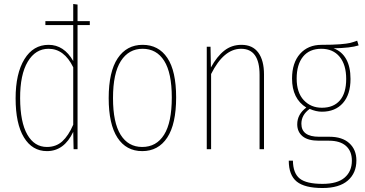

<svg xmlns="http://www.w3.org/2000/svg" viewBox="-20 -756 1850 973"><path d="M373 -648.9H435.1V-628.9H373V0H353L351.1 -87.9Q305.2 9.8 217.8 9.8Q143.6 9.8 101.3 -59.6Q59.1 -128.9 59.1 -257.8Q59.1 -383.3 103.8 -456.1Q148.4 -528.8 226.1 -528.8Q304.2 -528.8 351.1 -446.8V-628.9H210V-648.9H351.1V-735.8L373 -732.9ZM217.8 -11.2Q264.2 -11.2 295.7 -39.8Q327.1 -68.4 351.1 -124V-415Q305.2 -508.8 226.1 -508.8Q159.7 -508.8 120.6 -443.4Q81.5 -377.9 82 -257.8Q82.5 -136.7 118.4 -74Q154.3 -11.2 217.8 -11.2Z M702.6 -528.8Q783.7 -528.8 828.1 -462.4Q872.6 -396 872.6 -262.2Q872.6 -127 827.4 -58.6Q782.2 9.8 700.7 9.8Q619.6 9.8 575.2 -58.3Q530.8 -126.5 530.8 -258.8Q530.8 -392.6 576.4 -460.7Q622.1 -528.8 702.6 -528.8ZM702.6 -508.8Q632.3 -508.8 592.5 -446.8Q552.7 -384.8 552.7 -258.8Q552.7 -134.8 591.3 -73Q629.9 -11.2 700.7 -11.2Q772.5 -11.2 811.5 -73.2Q850.6 -135.3 850.6 -262.2Q850.6 -386.7 812 -447.8Q773.4 -508.8 702.6 -508.8Z M1203.6 -528.8Q1260.3 -528.8 1289.1 -489.3Q1317.9 -449.7 1317.9 -378.9V0H1295.4V-377Q1295.4 -508.8 1201.7 -508.8Q1113.8 -508.8 1049.8 -380.9V0H1027.8V-519H1046.9L1048.8 -414.1Q1079.1 -469.7 1116.5 -499.3Q1153.8 -528.8 1203.6 -528.8Z M1790 -549.8 1797.4 -525.9Q1756.8 -512.7 1670.4 -511.2Q1711.9 -496.1 1734.1 -456.8Q1756.3 -417.5 1756.3 -356Q1756.3 -276.9 1717.5 -233.4Q1678.7 -189.9 1611.3 -189.9Q1582 -189.9 1549.3 -204.1Q1507.3 -173.8 1507.3 -128.9Q1507.3 -63 1597.2 -63H1649.4Q1714.4 -63 1750.2 -30.3Q1786.1 2.4 1786.1 57.1Q1786.1 121.1 1742.7 158.9Q1699.2 196.8 1614.3 196.8Q1523.9 196.8 1483.6 164.1Q1443.4 131.3 1443.4 58.1H1464.4Q1465.3 122.1 1499 148.9Q1532.7 175.8 1614.3 175.8Q1689.9 175.8 1726.6 144Q1763.2 112.3 1763.2 58.1Q1763.2 10.3 1733.4 -16.4Q1703.6 -43 1647 -43H1595.2Q1540.5 -43 1513.4 -65.4Q1486.3 -87.9 1486.3 -126Q1486.3 -176.8 1532.2 -210.9Q1460 -255.9 1460 -357.9Q1460 -437.5 1500.5 -483.2Q1541 -528.8 1609.4 -528.8Q1667.5 -528.8 1703.1 -531.7Q1738.8 -534.7 1753.9 -538.3Q1769 -542 1790 -549.8ZM1608.4 -508.8Q1547.9 -508.8 1515.6 -468.8Q1483.4 -428.7 1483.4 -357.9Q1483.4 -287.1 1519.3 -248.5Q1555.2 -210 1611.3 -210Q1669.9 -210 1702.1 -246.8Q1734.4 -283.7 1734.4 -356Q1734.4 -428.2 1700.9 -468.5Q1667.5 -508.8 1608.4 -508.8Z"/></svg>

Font: Fira Sans Compressed Thin
Style: Regular
Weight: 100
Width: 1
Designer: Carrois Corporate & Edenspiekermann AG
Foundry: Carrois Corporate GbR & Edenspiekermann AG
Version: Version 4.203;PS 004.203;hotconv 1.0.88;makeotf.lib2.5.64775